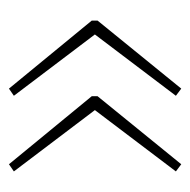

<svg xmlns="http://www.w3.org/2000/svg" viewBox="-18 -494 425 429"><g transform="rotate(-90 194.5 -279.5)"><path d="M363 -274 211 -87 195 -99 332 -280 195 -461 211 -472 363 -287ZM194 -274 42 -87 26 -99 163 -280 26 -461 42 -472 194 -287Z"/></g></svg>

Font: Noto Sans Bengali Thin
Style: Regular
Weight: 100
Designer: Jelle Bosma - Monotype Design Team
Foundry: Monotype Imaging Inc.
Version: Version 2.003; ttfautohint (v1.8.4.7-5d5b)